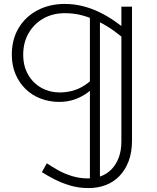

<svg xmlns="http://www.w3.org/2000/svg" viewBox="-20 -720 798 976"><path d="M431 236Q380 236 336.5 223Q293 210 257 191.5Q221 173 193 155L218 110Q243 127 275 145Q307 163 346 175Q385 187 428 187Q463 187 493.5 175.5Q524 164 547 140.5Q570 117 583.5 81.5Q597 46 597 -1V-686H651V-5Q651 54 634 99Q617 144 587 175Q557 206 517 221Q477 236 431 236ZM437 211V-663L488 -633V211ZM281 -202Q231 -202 186.5 -219Q142 -236 109.5 -268Q77 -300 58.5 -344Q40 -388 40 -442Q40 -520 75 -578Q110 -636 171 -668Q232 -700 309 -700Q357 -700 402 -688.5Q447 -677 487.5 -657Q528 -637 564 -612Q600 -587 630 -561V-506Q598 -535 561.5 -561.5Q525 -588 484.5 -608.5Q444 -629 401 -641Q358 -653 310 -653Q248 -653 200.5 -626Q153 -599 125.5 -551.5Q98 -504 98 -442Q98 -384 123 -340.5Q148 -297 190.5 -273.5Q233 -250 286 -250Q329 -251 363 -263Q397 -275 426 -297.5Q455 -320 480 -349V-299Q457 -273 427 -250.5Q397 -228 360.5 -215Q324 -202 281 -202Z"/></svg>

Font: BioRhyme ExtraBold Light
Style: Regular
Weight: 300
Version: Version 1.600;gftools[0.9.33]